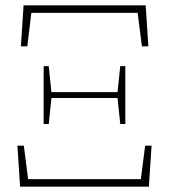

<svg xmlns="http://www.w3.org/2000/svg" viewBox="-20 -697 631 717"><path d="M55 0 45 -153H69L85 -28H506L522 -153H546L536 0ZM143 -234V-450H162L172 -353H419L429 -450H448V-234H429L419 -331H172L162 -234ZM58 -524 68 -677H524L534 -524H510L494 -649H97L82 -524Z"/></svg>

Font: Source Serif Pro ExtraLight
Style: Regular
Weight: 200
Designer: Frank Grießhammer
Foundry: Adobe Systems Incorporated
Version: Version 3.001;hotconv 1.0.111;makeotfexe 2.5.65597